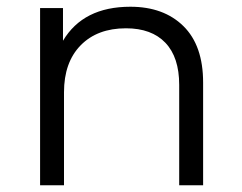

<svg xmlns="http://www.w3.org/2000/svg" viewBox="-20 -550 717 570"><path d="M367 -530Q466 -530 524.5 -472.5Q583 -415 583 -305V0H512V-298Q512 -380 471 -423Q430 -466 354 -466Q269 -466 219.5 -415.5Q170 -365 170 -276V0H99V-526H167V-429Q227 -530 367 -530Z"/></svg>

Font: Belfius21
Style: Regular
Weight: 400
Designer: Montserrat's base design by Julieta Ulanovsky, modified by Coast SPRL for Belfius Bank NV.
Foundry: Montserrat's base design by Julieta Ulanovsky, modified by Coast SPRL for Belfius Bank NV.
Version: Version 2.000;FEAKit 1.0